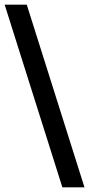

<svg xmlns="http://www.w3.org/2000/svg" viewBox="-30 -720 383 825"><path d="M238 85 -10 -700H85L333 85Z"/></svg>

Font: Cabin VF Beta
Style: Regular
Weight: 400
Designer: Pablo Impallari
Foundry: Pablo Impallari. http://www.impallari.com Igino Marini. http://www.ikern.com
Version: Version 2.200